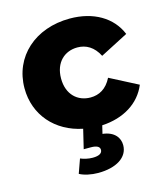

<svg xmlns="http://www.w3.org/2000/svg" viewBox="-116 -640 834 964"><g transform="rotate(-15 301.0 -158.0)"><path d="M275 235C369 235 432 196 432 132C432 94 407 58 346 51L356 9C469 3 555 -51 591 -139L446 -214C420 -162 381 -141 336 -141C270 -141 217 -187 217 -271C217 -355 270 -401 336 -401C381 -401 420 -379 446 -328L591 -403C553 -496 459 -551 337 -551C156 -551 27 -435 27 -271C27 -132 120 -27 259 1L235 101H272C305 101 318 111 318 126C318 143 303 154 268 154C244 154 222 148 205 141L179 214C202 227 240 235 275 235Z"/></g></svg>

Font: Montserrat-Alt1 ExtBd
Style: Regular
Weight: 800
Designer: Differentunic
Foundry: Differentunic
Version: Version 7.222